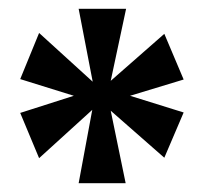

<svg xmlns="http://www.w3.org/2000/svg" viewBox="-20 -780 459 437"><path d="M190 -530 69 -420 26 -523 148 -562 26 -600 69 -705 191 -594 159 -760H267L232 -596L354 -703L398 -599L276 -562L398 -524L354 -421L232 -528L266 -363H159Z"/></svg>

Font: Noto Serif CondBlack
Style: Regular
Weight: 900
Width: 3
Designer: Monotype Design Team
Foundry: Monotype Imaging Inc.
Version: Version 1.001